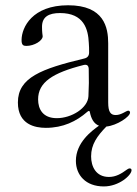

<svg xmlns="http://www.w3.org/2000/svg" viewBox="-20 -465 512 718"><path d="M151.3 13.1C215.6 13.1 265.6 -11 306.5 -46.9C308.9 -49 310.7 -50.1 312.5 -50.1C314.3 -50.1 315.7 -48.7 316.1 -45.5C320.7 -22.4 330.3 -2.5 350.1 5C322.1 24.9 263.8 68.5 263.8 136.4C263.8 190 300.8 232.2 368.3 232.2C425.4 232.2 471.9 190 471.9 171.5C471.9 167.3 469.5 164.8 464.8 164.8C461.6 164.8 457.4 167.3 454.9 169C433.2 185 413 196.7 387.4 196.7C338.4 196.7 320.7 157.3 320.7 119.7C320.7 75.3 343 44 377.8 8.2C417.6 4.3 466.3 -28.8 466.3 -44C466.3 -47.6 464.1 -51.1 459.9 -51.1C451.3 -51.1 434.7 -34.8 412.6 -34.8C393.5 -34.8 384.6 -46.5 384.6 -82C384.2 -166.5 384.9 -215.9 384.6 -302.9C384.6 -361.9 369.7 -445.3 234.7 -445.3C100.5 -445.3 61.4 -362.6 60.7 -316.8C60 -296.2 67.5 -293.3 78.5 -293.3C108.3 -293.3 139.6 -312.9 139.6 -329.5C137.1 -345.9 137.1 -358.7 137.1 -364.7C137.1 -402 161.9 -416.2 204.5 -416.2C293.7 -416.2 309.7 -356.2 312.1 -304.3C313.2 -293.3 313.2 -280.5 313.2 -268.8C313.2 -256.4 307.2 -248.9 294.7 -246.1C134.9 -207.7 46.9 -175.1 46.9 -81.7C46.9 1.4 112.2 13.1 151.3 13.1ZM122.5 -93.4C122.5 -157.3 176.8 -192.5 292.6 -221.9C305 -224.8 311.1 -220.2 311.8 -207.4C312.9 -171.2 312.5 -137.1 310.7 -105.1C308.6 -61.1 247.9 -23.1 192.5 -23.1C139.9 -23.1 122.5 -57.2 122.5 -93.4Z"/></svg>

Font: Margiela Serif
Style: Regular
Weight: 400
Designer: Andreas Faust, Stefan Endress
Version: Version 1.002;FEAKit 1.0